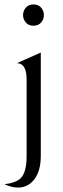

<svg xmlns="http://www.w3.org/2000/svg" viewBox="-40 -609 284 866"><path d="M145.5 -507.5Q133 -493 111 -493Q89 -493 76.5 -507.5Q64 -522 64 -541Q64 -560 76.5 -574.5Q89 -589 111 -589Q133 -589 145.5 -574.5Q158 -560 158 -541Q158 -522 145.5 -507.5ZM80 -251Q80 -324 36 -324L144 -372V94Q144 161 115.5 199Q87 237 41 237Q13 237 -20 222Q31 216 53 195Q80 169 80 95Z"/></svg>

Font: Bellefair
Style: Regular
Weight: 400
Designer: Nick Shinn, Liron Lavi Turkenic
Foundry: Shinntype
Version: Version 1.003;PS 001.003;hotconv 1.0.88;makeotf.lib2.5.64775